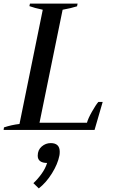

<svg xmlns="http://www.w3.org/2000/svg" viewBox="-23 -720 636 1064"><path d="M-1 -14Q41 -28 85 -33L214 -666Q167 -676 140 -686L143 -700H407L404 -685Q373 -675 324 -666L196 -40H459Q465 -63 486.5 -101Q508 -139 522 -155H546L501 0H-3ZM162 295Q186 273 207.5 243Q229 213 238 183Q213 183 199.5 173Q186 163 186 143Q186 111 208 92Q230 73 258 73Q308 73 308 121Q308 135 306 143Q297 189 265 240.5Q233 292 192 324Z"/></svg>

Font: Trirong Medium
Style: Italic
Weight: 500
Italic angle: -12°
Designer: Katatrad Team
Foundry: CadsonDemak
Version: Version 1.001